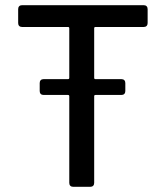

<svg xmlns="http://www.w3.org/2000/svg" viewBox="-20 -720 640 740"><path d="M534 -616H348Q343 -616 343 -611V-420Q343 -415 348 -415H448Q455 -415 459 -411Q463 -407 463 -400V-369Q463 -362 459 -358Q455 -354 448 -354H348Q343 -354 343 -349V-15Q343 -8 339 -4Q335 0 328 0H262Q255 0 251 -4Q247 -8 247 -15V-349Q247 -354 242 -354H148Q141 -354 137 -358Q133 -362 133 -369V-400Q133 -407 137 -411Q141 -415 148 -415H242Q247 -415 247 -420V-611Q247 -616 242 -616H65Q58 -616 54 -620Q50 -624 50 -631V-685Q50 -692 54 -696Q58 -700 65 -700H534Q541 -700 545 -696Q549 -692 549 -685V-631Q549 -624 545 -620Q541 -616 534 -616Z"/></svg>

Font: Barlow_Medium_SS
Style: Regular
Weight: 500
Designer: Jeremy Tribby
Foundry: Jeremy Tribby
Version: Version 1.101 August 23, 2024